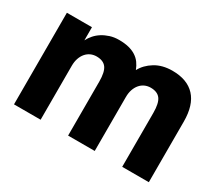

<svg xmlns="http://www.w3.org/2000/svg" viewBox="-104 -753 1084 962"><g transform="rotate(30 437.5 -271.5)"><path d="M50 0V-530H195V-454Q204 -472 218 -488Q232 -504 251 -516Q270 -528 293.5 -535.5Q317 -543 345 -543Q377 -543 401 -537Q425 -531 443 -519.5Q461 -508 473 -491.5Q485 -475 493 -454Q513 -492 554.5 -517.5Q596 -543 654 -543Q740 -543 785 -494.5Q830 -446 830 -350V0H676V-312Q676 -368 658.5 -391.5Q641 -415 602 -415Q584 -415 568.5 -408Q553 -401 541.5 -387.5Q530 -374 523.5 -355Q517 -336 517 -312V0H363V-312Q363 -368 345.5 -391.5Q328 -415 289 -415Q271 -415 255.5 -408Q240 -401 228.5 -387.5Q217 -374 210.5 -355Q204 -336 204 -312V0Z"/></g></svg>

Font: Golos Text VF
Style: Regular
Weight: 400
Designer: A.Korolkova, Vitaly Kuzmin
Foundry: ParaType Ltd
Version: Version 2.003